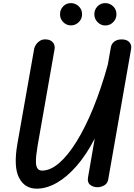

<svg xmlns="http://www.w3.org/2000/svg" viewBox="-20 -1176 844 1206"><path d="M210 9Q135 9 99.5 -59.5Q64 -128 89.5 -274.5L195 -871.5Q197.5 -883.5 206.8 -897Q216 -910.5 231.2 -920Q246.5 -929.5 266.5 -928.5Q295 -928.5 311.2 -910.8Q327.5 -893 322.5 -865.5L216.5 -262.5Q211 -230 207.8 -201.2Q204.5 -172.5 206 -150.8Q207.5 -129 216.5 -116.8Q225.5 -104.5 244.5 -104.5Q296 -104.5 350.8 -151.2Q405.5 -198 460 -285.5Q514.5 -373 564.8 -495.5Q615 -618 657 -769L676.5 -879.5Q680.5 -901.5 698.2 -915Q716 -928.5 744 -928.5Q776.5 -928.5 792.2 -911.5Q808 -894.5 803.5 -868L659.5 -47.5Q655 -23 634.5 -11.5Q614 0 592 0Q565.5 0 546.2 -15.2Q527 -30.5 533 -62.5L575 -305.5Q522.5 -204 461.5 -134Q400.5 -64 336.5 -27.5Q272.5 9 210 9ZM641 -1016Q613.5 -1016 593 -1036.8Q572.5 -1057.5 572.5 -1086.5Q572.5 -1115 592.2 -1135.8Q612 -1156.5 641 -1156.5Q669 -1156.5 690.2 -1136.8Q711.5 -1117 711.5 -1086.5Q711.5 -1057.5 691 -1036.8Q670.5 -1016 641 -1016ZM425 -1016.5Q397.5 -1016.5 377.2 -1037Q357 -1057.5 357 -1086.5Q357 -1115 376.5 -1135.8Q396 -1156.5 425 -1156.5Q453 -1156.5 474.2 -1136.8Q495.5 -1117 495.5 -1086.5Q495.5 -1057.5 474.8 -1037Q454 -1016.5 425 -1016.5Z"/></svg>

Font: Edu AU VIC WA NT Hand SemiBold
Style: Regular
Weight: 600
Version: Version 1.001